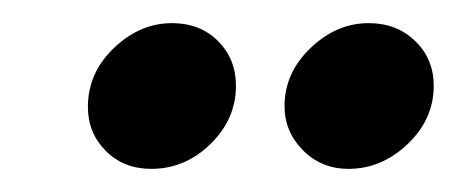

<svg xmlns="http://www.w3.org/2000/svg" viewBox="-20 -735 395 166"><path d="M184 -660.8Q184 -632 162 -610.5Q140 -589 110.7 -589Q87 -589 71.5 -604.5Q56 -620 56 -642.6Q56 -672 78.5 -693.5Q101 -715 128.7 -715Q153 -715 168.5 -699.5Q184 -684 184 -660.8ZM355 -660.8Q355 -632 332.5 -610.5Q310 -589 281.2 -589Q258 -589 242 -605Q226 -621.1 226 -643.2Q226 -672 248.5 -693.5Q271 -715 298.7 -715Q323 -715 339 -699.5Q355 -684 355 -660.8Z"/></svg>

Font: Rosario
Style: Italic
Weight: 400
Italic angle: -8.05°
Designer: Hector Gatti
Foundry: Omnibus Type
Version: Version 1.201